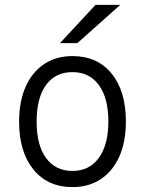

<svg xmlns="http://www.w3.org/2000/svg" viewBox="-20 -752 592 784"><path d="M276 12Q175 12 116.5 -59.8Q58 -131.5 58 -255Q58 -337.5 84.5 -397.5Q111 -457.5 160 -490.2Q209 -523 276 -523Q377.5 -523 435.8 -451.5Q494 -380 494 -256Q494 -173.5 467.5 -113.5Q441 -53.5 392 -20.8Q343 12 276 12ZM276 -54Q345 -54 383.8 -107.5Q422.5 -161 422.5 -256Q422.5 -351.5 383.8 -404.5Q345 -457.5 276 -457.5Q206 -457.5 167.8 -404.8Q129.5 -352 129.5 -255Q129.5 -159.5 168 -106.8Q206.5 -54 276 -54ZM225 -576 370 -732H471L296 -576Z"/></svg>

Font: Overpass Light
Style: Regular
Weight: 300
Designer: Delve Withrington, Dave Bailey, Thomas Jockin
Foundry: Delve Fonts LLC
Version: Version 4.000; ttfautohint (v1.8.3)